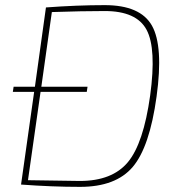

<svg xmlns="http://www.w3.org/2000/svg" viewBox="-20 -719 698 748"><path d="M116 -381 159 -690Q280 -699 388 -699Q527 -699 572 -619Q617 -539 590 -343Q563 -146 497 -68.5Q431 9 292 9Q183 9 62 0L113 -361H30L33 -381ZM138 -361 89 -17Q272 -14 291 -14Q417 -14 478 -87Q539 -160 565 -347Q590 -530 551 -603Q512 -676 388 -676Q302 -676 182 -672L141 -381H321L318 -361Z"/></svg>

Font: Exo 2.0 Thin
Style: Italic
Weight: 250
Italic angle: -8°
Designer: Natanael Gama
Version: Version 1.001;PS 001.001;hotconv 1.0.70;makeotf.lib2.5.58329